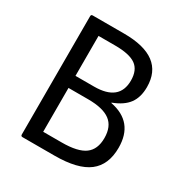

<svg xmlns="http://www.w3.org/2000/svg" viewBox="-154 -775 856 895"><g transform="rotate(30 273.5 -327.5)"><path d="M90 0Q81 0 81 -9V-646Q81 -655 90 -655H259Q476 -655 476 -492Q476 -437 450.5 -402.5Q425 -368 369 -347V-345Q503 -319 503 -181Q503 -89 445 -44.5Q387 0 262 0ZM161 -371H261Q396 -371 396 -481Q396 -537 362 -561.5Q328 -586 250 -586H161ZM161 -70H261Q347 -70 385 -98Q423 -126 423 -187Q423 -249 385 -277.5Q347 -306 267 -306H161Z"/></g></svg>

Font: Sofia Sans Semi Condensed
Style: Regular
Weight: 400
Designer: Botio Nikoltchev, Ani Petrova
Foundry: lettersoup
Version: Version 4.100; ttfautohint (v1.8.4.7-5d5b)